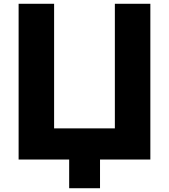

<svg xmlns="http://www.w3.org/2000/svg" viewBox="-20 -845 895 1017"><path d="M588.4 -165H266.6V-825H78.6V0H266.6H346.4V152H509.8V0H588.4H776.4V-825H588.4Z"/></svg>

Font: Hussar
Style: BdSuprExt
Weight: 700
Foundry: Cannot Into Space Fonts
Version: Version 2.00